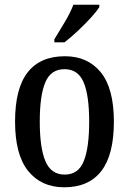

<svg xmlns="http://www.w3.org/2000/svg" viewBox="-20 -786 548 816"><path d="M253 10Q156 10 100 -59Q44 -128 44 -269Q44 -410 97.5 -478.5Q151 -547 256 -547Q353 -547 408.5 -478.5Q464 -410 464 -269Q464 -128 410.5 -59Q357 10 253 10ZM255 -44Q313 -44 336 -101Q359 -158 359 -269Q359 -380 335.5 -436Q312 -492 254 -492Q196 -492 172.5 -436Q149 -380 149 -269Q149 -158 173 -101Q197 -44 255 -44ZM211 -619Q232 -653 255.5 -692.5Q279 -732 292 -766H402V-756Q392 -739 366.5 -711Q341 -683 310.5 -654.5Q280 -626 254 -606H211Z"/></svg>

Font: Noto Serif Tamil Condensed Medium
Style: Italic
Weight: 500
Width: 3
Italic angle: -12°
Designer: Indian Type Foundry, Tom Grace, and the Monotype Design Team
Foundry: Monotype Imaging Inc.
Version: Version 2.003; ttfautohint (v1.8.4.7-5d5b)